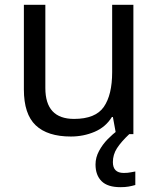

<svg xmlns="http://www.w3.org/2000/svg" viewBox="-20 -556 658 796"><path d="M533 -536V0H461L448 -71H444Q418 -29 372 -9.5Q326 10 274 10Q177 10 128 -36.5Q79 -83 79 -185V-536H168V-191Q168 -63 287 -63Q376 -63 410.5 -113Q445 -163 445 -257V-536ZM448 116Q448 161 493 161Q510 161 521.5 158.5Q533 156 541 155V211Q527 215 513 217.5Q499 220 479 220Q426 220 401 195Q376 170 376 126Q376 97 390.5 70Q405 43 426.5 21Q448 -1 468 -15L516 0Q482 32 465 58.5Q448 85 448 116Z"/></svg>

Font: Noto Sans Medefaidrin
Style: Regular
Weight: 400
Designer: Dalton Maag Ltd
Foundry: Dalton Maag Ltd
Version: Version 1.002; ttfautohint (v1.8.4.7-5d5b)